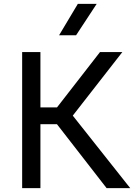

<svg xmlns="http://www.w3.org/2000/svg" viewBox="-20 -968 722 988"><path d="M94 0V-700H188V-415.5H273.5L494.5 -700H609.5L354.5 -373L650 0H528.5L273 -329H188V0ZM284 -786.5 380.5 -948H477.5L371.5 -786.5Z"/></svg>

Font: Geologica Light
Style: Regular
Weight: 300
Designer: Sindre Bremnes, Frode Helland
Foundry: Monokrom Skriftforlag AS
Version: Version 1.010; ttfautohint (v1.8.4.7-5d5b);gftools[0.9.28]